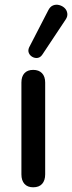

<svg xmlns="http://www.w3.org/2000/svg" viewBox="-20 -790 306 816"><path d="M121 6Q97 6 84 -8.5Q71 -23 71 -49V-439Q71 -465 84 -479Q97 -493 121 -493Q145 -493 158.5 -479Q172 -465 172 -439V-49Q172 -23 159 -8.5Q146 6 121 6ZM160 -558Q152 -546 140.5 -544Q129 -542 118 -548Q107 -554 102.5 -565Q98 -576 104 -589L185 -746Q193 -762 205.5 -767Q218 -772 231.5 -768.5Q245 -765 254.5 -756Q264 -747 266 -733.5Q268 -720 259 -707Z"/></svg>

Font: Nunito ExtraLight SemiBold
Style: Regular
Weight: 600
Version: Version 3.602